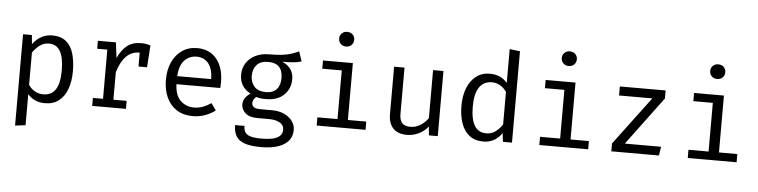

<svg xmlns="http://www.w3.org/2000/svg" viewBox="-54 -1081 6262 1586"><g transform="rotate(5 3077.0 -288.0)"><path d="M344.6 -551.3Q416.4 -551.3 459.2 -516.4Q502.1 -481.5 521 -418.2Q540 -354.9 540 -270.3Q540 -188.7 517.2 -124.9Q494.4 -61 448.2 -24.6Q402.1 11.8 331.8 11.8Q243.1 11.8 189.2 -50.8V206.7L103.1 217.4V-540H176.4L183.6 -464.6Q213.3 -506.2 254.4 -528.7Q295.4 -551.3 344.6 -551.3ZM324.1 -482.1Q279.5 -482.1 245.1 -455.1Q210.8 -428.2 189.2 -395.4V-127.7Q210.3 -96.4 242.3 -78.2Q274.4 -60 312.8 -60Q380 -60 413.8 -111.3Q447.7 -162.6 447.7 -270.8Q447.7 -482.1 324.1 -482.1Z M723.6 0V-66.2H807.7V-473.8H723.6V-540H873.3L889.2 -412.3Q920.5 -479 965.1 -515.4Q1009.7 -551.8 1083.1 -551.8Q1105.6 -551.8 1123.3 -548.5Q1141 -545.1 1159.5 -540L1147.2 -357.4H1076.4V-472.3Q1074.4 -472.3 1071.8 -472.3Q947.7 -472.3 893.8 -294.9V-66.2H1003.6V0Z M1401.5 -239.5Q1405.1 -145.6 1451 -102.8Q1496.9 -60 1559.5 -60Q1601 -60 1634.4 -72.3Q1667.7 -84.6 1703.6 -108.7L1744.1 -51.8Q1706.7 -22.1 1657.9 -5.1Q1609.2 11.8 1558.5 11.8Q1479.5 11.8 1424.4 -23.6Q1369.2 -59 1340.3 -122.3Q1311.3 -185.6 1311.3 -269.2Q1311.3 -351.3 1340.3 -414.9Q1369.2 -478.5 1422.3 -514.9Q1475.4 -551.3 1547.2 -551.3Q1649.2 -551.3 1707.9 -480.5Q1766.7 -409.7 1766.7 -286.7Q1766.7 -272.8 1765.9 -260.5Q1765.1 -248.2 1764.6 -239.5ZM1548.2 -480.5Q1488.2 -480.5 1447.7 -437.9Q1407.2 -395.4 1402.1 -306.2H1683.6Q1682.1 -392.8 1645.6 -436.7Q1609.2 -480.5 1548.2 -480.5Z M2388.2 -597.4 2414.9 -516.4Q2380 -505.6 2341.3 -503.1Q2302.6 -500.5 2256.9 -500.5Q2350.8 -457.4 2350.8 -364.6Q2350.8 -284.6 2297.2 -232.8Q2243.6 -181 2147.7 -181Q2120.5 -181 2102.3 -183.6Q2084.1 -186.2 2067.2 -191.3Q2054.9 -182.6 2046.9 -168.5Q2039 -154.4 2039 -139Q2039 -119.5 2054.4 -106.7Q2069.7 -93.8 2111.3 -93.8H2208.7Q2263.1 -93.8 2306.2 -74.4Q2349.2 -54.9 2374.4 -21.8Q2399.5 11.3 2399.5 52.8Q2399.5 132.3 2332.1 174.9Q2264.6 217.4 2141.5 217.4Q2055.4 217.4 2005.6 199.7Q1955.9 182.1 1934.6 145.9Q1913.3 109.7 1913.3 54.9H1991.3Q1991.3 86.2 2003.6 106.7Q2015.9 127.2 2048.2 137.2Q2080.5 147.2 2141 147.2Q2230.3 147.2 2271.3 124.9Q2312.3 102.6 2312.3 58.5Q2312.3 20 2277.4 0.5Q2242.6 -19 2190.3 -19H2093.8Q2023.6 -19 1990.8 -49.7Q1957.9 -80.5 1957.9 -120.5Q1957.9 -175.9 2017.4 -214.9Q1926.7 -263.1 1926.7 -364.1Q1926.7 -419 1953.8 -461.3Q1981 -503.6 2029.7 -527.7Q2078.5 -551.8 2142.1 -551.8Q2210.3 -551.8 2252.8 -557.4Q2295.4 -563.1 2325.9 -573.3Q2356.4 -583.6 2388.2 -597.4ZM2142.1 -488.7Q2076.9 -488.7 2045.9 -453.3Q2014.9 -417.9 2014.9 -364.1Q2014.9 -309.2 2046.4 -273.8Q2077.9 -238.5 2144.1 -238.5Q2201 -238.5 2231.3 -271.8Q2261.5 -305.1 2261.5 -364.6Q2261.5 -488.7 2142.1 -488.7Z M2769.2 -792.8Q2797.9 -792.8 2815.1 -775.4Q2832.3 -757.9 2832.3 -732.8Q2832.3 -706.7 2815.1 -689Q2797.9 -671.3 2769.2 -671.3Q2742.1 -671.3 2724.6 -689Q2707.2 -706.7 2707.2 -732.8Q2707.2 -757.9 2724.6 -775.4Q2742.1 -792.8 2769.2 -792.8ZM2837.9 -540V-68.2H2990.3V0H2585.1V-68.2H2751.8V-471.8H2590.3V-540Z M3266.2 -540V-157.4Q3266.2 -104.1 3288.2 -80.5Q3310.3 -56.9 3356.9 -56.9Q3401.5 -56.9 3441.3 -82.3Q3481 -107.7 3503.1 -142.6V-540H3589.2V0H3515.9L3508.7 -72.8Q3476.9 -31.8 3430 -10Q3383.1 11.8 3335.9 11.8Q3257.4 11.8 3218.7 -30Q3180 -71.8 3180 -147.2V-540Z M4118.5 -768.2 4204.6 -757.4V0H4129.2L4121 -71.3Q4090.8 -28.2 4051.5 -8.2Q4012.3 11.8 3967.7 11.8Q3897.4 11.8 3851.8 -23.6Q3806.2 -59 3784.1 -122.3Q3762.1 -185.6 3762.1 -269.2Q3762.1 -350.3 3787.2 -414.1Q3812.3 -477.9 3859.7 -514.6Q3907.2 -551.3 3973.8 -551.3Q4063.6 -551.3 4118.5 -487.7ZM3996.4 -482.1Q3928.7 -482.1 3892.3 -429.2Q3855.9 -376.4 3855.9 -269.2Q3855.9 -57.9 3985.6 -57.9Q4031.3 -57.9 4064.1 -83.8Q4096.9 -109.7 4118.5 -143.1V-412.8Q4096.4 -445.6 4065.1 -463.8Q4033.8 -482.1 3996.4 -482.1Z M4615.4 -792.8Q4644.1 -792.8 4661.3 -775.4Q4678.5 -757.9 4678.5 -732.8Q4678.5 -706.7 4661.3 -689Q4644.1 -671.3 4615.4 -671.3Q4588.2 -671.3 4570.8 -689Q4553.3 -706.7 4553.3 -732.8Q4553.3 -757.9 4570.8 -775.4Q4588.2 -792.8 4615.4 -792.8ZM4684.1 -540V-68.2H4836.4V0H4431.3V-68.2H4597.9V-471.8H4436.4V-540Z M5133.8 -73.3H5434.4L5423.1 0H5028.2V-65.1L5327.7 -465.1H5051.8V-540H5431.3V-473.3Z M5846.2 -792.8Q5874.9 -792.8 5892.1 -775.4Q5909.2 -757.9 5909.2 -732.8Q5909.2 -706.7 5892.1 -689Q5874.9 -671.3 5846.2 -671.3Q5819 -671.3 5801.5 -689Q5784.1 -706.7 5784.1 -732.8Q5784.1 -757.9 5801.5 -775.4Q5819 -792.8 5846.2 -792.8ZM5914.9 -540V-68.2H6067.2V0H5662.1V-68.2H5828.7V-471.8H5667.2V-540Z"/></g></svg>

Font: FiraCode Nerd Font
Style: Regular
Weight: 400
Designer: Carrois Corporate, Edenspiekermann AG, Nikita Prokopov
Foundry: Carrois Corporate, Edenspiekermann AG, Nikita Prokopov
Version: Version 6.002;Nerd Fonts 2.1.0